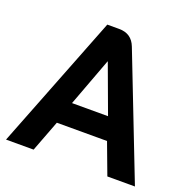

<svg xmlns="http://www.w3.org/2000/svg" viewBox="-125 -821 931 942"><g transform="rotate(20 340.5 -350.0)"><path d="M472 -163H210L148 0H4L278 -700H340Q405 -700 428 -640L677 0H533ZM247 -279H435L342 -531H341Z"/></g></svg>

Font: Bai Jamjuree
Style: Bold
Weight: 700
Designer: Katatrad Aksorn Co.,Ltd.
Foundry: Cadson Demak Co.,Ltd.
Version: Version 1.000; ttfautohint (v1.6)